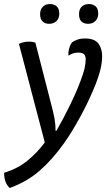

<svg xmlns="http://www.w3.org/2000/svg" viewBox="-38 -694 529 958"><path d="M239.3 -41Q239.3 -70.3 234.4 -100.6Q228.5 -130.9 222.7 -153.3Q195.3 -261.7 138.7 -480.5Q133.8 -483.4 126 -484.4Q119.1 -486.3 107.4 -486.3Q88.9 -486.3 76.2 -482.4Q63.5 -479.5 56.6 -474.6Q99.6 -310.5 185.5 16.6Q147.5 68.4 96.7 109.4Q45.9 149.4 -17.6 168Q-17.6 192.4 -10.7 211.9Q-2.9 232.4 10.7 244.1Q97.7 211.9 159.2 158.2Q221.7 104.5 282.2 19.5Q299.8 -4.9 321.3 -40Q342.8 -75.2 365.2 -116.2Q406.2 -191.4 439.5 -274.4Q471.7 -356.4 471.7 -413.1Q471.7 -451.2 453.1 -476.6Q433.6 -502 386.7 -502Q363.3 -502 347.7 -496.1Q332 -490.2 322.3 -483.4Q313.5 -473.6 307.6 -454.1Q301.8 -433.6 303.7 -416Q311.5 -421.9 324.2 -426.8Q336.9 -431.6 351.6 -431.6Q374 -431.6 381.8 -422.9Q389.6 -414.1 389.6 -398.4Q389.6 -378.9 383.8 -351.6Q377 -325.2 365.2 -293.9Q343.8 -235.4 310.5 -168Q277.3 -99.6 243.2 -41Q241.2 -41 239.3 -41ZM211.9 -673.8Q188.5 -673.8 175.8 -660.2Q162.1 -647.5 162.1 -623Q162.1 -598.6 174.8 -586.9Q186.5 -575.2 207 -575.2Q229.5 -575.2 244.1 -588.9Q257.8 -602.5 257.8 -626Q257.8 -650.4 245.1 -662.1Q232.4 -673.8 211.9 -673.8ZM406.2 -673.8Q382.8 -673.8 369.1 -660.2Q356.4 -647.5 356.4 -623Q356.4 -598.6 368.2 -586.9Q380.9 -575.2 401.4 -575.2Q423.8 -575.2 437.5 -588.9Q452.1 -602.5 452.1 -626Q452.1 -650.4 439.5 -662.1Q425.8 -673.8 406.2 -673.8Z"/></svg>

Font: cl
Style: Italic
Weight: 400
Designer: Mitja Miklavcic
Version: Version 7.504; 2011; Build 1022